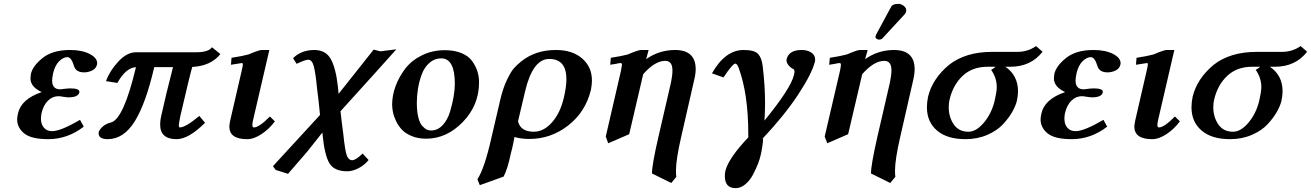

<svg xmlns="http://www.w3.org/2000/svg" viewBox="-20 -701 6719 984"><path d="M192.9 -121.1Q189.9 -106 189.9 -92.8Q189.9 -64 205.1 -46.4Q220.2 -28.8 247.1 -28.8Q291 -28.8 390.1 -86.9L409.2 -51.8Q326.2 12.2 227.1 12.2Q140.1 12.2 104 -17.3Q67.9 -46.9 67.9 -88.9Q67.9 -100.1 71.8 -118.2Q87.9 -193.4 193.8 -229Q135.7 -255.9 136.2 -299.8Q136.2 -305.7 138.2 -321.8Q147.9 -363.8 199 -404.3Q250 -444.8 338.9 -444.8Q399.9 -444.8 439 -424.8Q478 -404.8 478 -377Q478 -373 477.1 -370.1Q472.2 -349.1 452.1 -339.6Q432.1 -330.1 411.1 -330.1Q368.2 -330.1 358.9 -363.8Q345.7 -407.7 325.2 -408.2Q305.2 -408.2 283.7 -387.7Q262.2 -367.2 252 -325.2Q247.1 -300.3 247.1 -288.1Q247.1 -243.2 289.1 -243.2Q292 -244.1 296.9 -244.1Q324.7 -248 340.8 -248Q386.7 -248 387.2 -230Q387.2 -228 386.2 -227.1Q381.3 -202.1 330.1 -202.1Q327.1 -202.1 322.5 -202.6Q317.9 -203.1 312 -204.1Q306.2 -205.1 303.2 -205.1Q288.1 -208 279.8 -208Q249 -208 225.8 -185.1Q202.6 -162.1 192.9 -121.1Z M983.4 -433.1Q1049.3 -433.1 1066.4 -459L1109.4 -423.8Q1060.5 -362.8 965.3 -357.9Q953.1 -316.9 904.8 -108.9Q897 -71.8 896.5 -59.1Q896.5 -47.9 901.4 -47.9Q931.2 -47.9 1001.5 -106.9L1030.8 -71.8Q946.8 12.2 884.8 12.2Q800.8 12.2 800.8 -63Q800.8 -85.9 806.6 -108.9Q831.5 -220.7 866.7 -356.9H770.5Q727.5 -170.9 670.7 -79.3Q613.8 12.2 531.7 12.2Q485.8 12.2 485.4 -18.1Q485.4 -20 485.8 -22Q486.3 -23.9 486.3 -25.9Q490.2 -37.1 506.3 -52Q522.5 -66.9 548.3 -73.2Q613.3 -89.4 676.8 -356.9Q625 -354 581.5 -275.9L523.4 -285.2Q541.5 -336.9 585.9 -385Q630.4 -433.1 676.8 -433.1Z M1360.4 -444.8 1276.4 -83Q1273.4 -68.8 1273.4 -61Q1273.4 -47.9 1281.7 -47.9Q1307.6 -47.9 1363.3 -104L1388.7 -79.1Q1360.8 -41 1321.3 -14.4Q1281.7 12.2 1246.6 12.2Q1155.8 12.2 1155.3 -51.8Q1155.3 -60.5 1159.7 -83L1218.3 -336.9Q1224.1 -361.8 1224.6 -371.1Q1224.6 -377.9 1219.7 -377.9Q1217.8 -377.9 1163.6 -369.1L1166.5 -404.8Q1223.6 -413.6 1253.4 -421.9Q1258.3 -423.8 1264.4 -426.5Q1270.5 -429.2 1278.1 -432.1Q1285.6 -435.1 1288.6 -436Q1310.5 -444.8 1323.7 -444.8Z M1605 -247.1Q1597.2 -328.1 1588.1 -361.6Q1579.1 -395 1560.1 -395Q1544.9 -395 1500 -374L1481.9 -402.8Q1523.9 -444.8 1591.3 -444.8Q1649.4 -444.8 1675.3 -398.4Q1701.2 -352.1 1711.9 -255.9Q1712.9 -247.1 1715.3 -220.2Q1741.2 -253.4 1802.7 -330.3Q1864.3 -407.2 1895 -446.8L1929.2 -438Q1973.1 -443.8 2011.2 -448.2L1905.3 -330.1L1725.1 -130.9Q1727.1 -111.8 1731.7 -73Q1736.3 -34.2 1739.3 -15.1Q1748 69.8 1757.1 95Q1766.1 120.1 1785.2 120.1Q1803.2 120.1 1838.4 85.9L1869.1 119.1Q1847.2 146 1816.7 161.4Q1786.1 176.8 1760.3 176.8Q1693.4 176.8 1668.7 136.5Q1644 96.2 1633.3 -8.8L1632.3 -22Q1606.4 10.3 1556.2 74.2L1456.1 189.9L1393.1 169.9L1378.9 150.9L1392.1 136.2L1620.1 -111.8Q1613.8 -179.7 1605 -247.1Z M2116.2 -172.9Q2116.2 -129.9 2124 -99.4Q2131.8 -68.8 2144.3 -55.4Q2156.7 -42 2167.2 -37.1Q2177.7 -32.2 2189 -32.2Q2223.1 -32.2 2248.5 -59.6Q2273.9 -86.9 2286.4 -128.4Q2298.8 -169.9 2304.9 -206.5Q2311 -243.2 2311 -272Q2311 -401.9 2241.2 -401.9Q2207 -401.9 2180.9 -378.9Q2154.8 -356 2141.4 -319.6Q2127.9 -283.2 2122.1 -246.1Q2116.2 -209 2116.2 -172.9ZM1989.7 -165Q1989.7 -211.9 2007.3 -259.5Q2024.9 -307.1 2056.9 -349.1Q2088.9 -391.1 2142.3 -417.5Q2195.8 -443.8 2259.8 -443.8Q2308.6 -443.8 2344.7 -429Q2380.9 -414.1 2399.4 -388.4Q2418 -362.8 2426.5 -335.9Q2435.1 -309.1 2435.1 -278.8Q2435.1 -161.6 2352.1 -75.9Q2269 9.8 2164.1 9.8Q2123 9.8 2091.1 -3.2Q2059.1 -16.1 2040.5 -35.6Q2022 -55.2 2010 -80.1Q1998 -105 1993.9 -126Q1989.7 -147 1989.7 -165Z M2869.6 -200.2Q2882.8 -255.4 2882.8 -294.9Q2882.8 -398.9 2794.9 -398.9Q2710 -398.9 2670.9 -231.9L2634.8 -79.1Q2647.9 -25.9 2715.8 -25.9Q2766.6 -25.9 2809.1 -74Q2851.6 -122.1 2869.6 -200.2ZM2561 204.1 2439 248 2426.8 217.8Q2463.9 160.6 2499 2.9L2543 -186Q2557.1 -248 2577.9 -291Q2598.6 -334 2612.8 -350.1Q2627 -366.2 2650.9 -386.2Q2725.1 -445.3 2829.6 -444.8Q2913.6 -444.8 2963.6 -401.4Q3013.7 -357.9 3013.7 -288.1Q3013.7 -269 3008.8 -242.2Q2981.9 -128.4 2892.8 -58.6Q2803.7 11.2 2692.9 11.2Q2649.9 11.2 2616.7 1Q2613.8 12.2 2609.9 36.1Q2606 56.2 2597.7 86.9Q2582 164.1 2561 204.1Z M3304.2 -444.8 3291.5 -397.9Q3358.4 -444.8 3439.5 -444.8Q3545.4 -444.8 3545.4 -346.2Q3545.4 -320.3 3536.1 -284.2L3471.2 0Q3444.3 116.2 3444.3 173.8Q3444.3 195.8 3446.3 205.1L3420.4 236.8L3321.3 188Q3321.3 144 3354.5 0L3418.5 -276.9Q3426.3 -314 3426.3 -339.8Q3426.3 -388.7 3390.1 -389.2Q3335.9 -389.2 3276.4 -320.8L3204.6 -13.2L3097.2 33.2L3084.5 -1L3162.1 -336.9Q3167 -361.8 3167.5 -367.2Q3167.5 -378.4 3161.1 -377.9Q3157.2 -377.9 3152.3 -377Q3147.5 -376 3134.5 -373.5Q3121.6 -371.1 3107.4 -369.1L3110.4 -404.8Q3167.5 -413.6 3197.3 -421.9Q3202.1 -423.8 3208.3 -426.5Q3214.4 -429.2 3221.9 -432.1Q3229.5 -435.1 3232.4 -436Q3254.4 -444.8 3267.6 -444.8Z M4156.7 -386.2Q4141.6 -324.2 4070.8 -216.6Q4000 -108.9 3885.7 12.2L3891.1 8.8Q3889.2 47.9 3877.9 96.2Q3874 114.3 3865 137.7Q3856 161.1 3840.3 191.7Q3824.7 222.2 3800.8 242.7Q3776.9 263.2 3750 263.2Q3694.8 263.2 3694.8 201.2Q3694.8 186 3697.8 173.8Q3714.8 107.9 3818.8 -1L3814.9 2V-15.1Q3814.9 -218.3 3766.1 -352.1Q3757.3 -375 3749 -375Q3734.9 -375 3688 -304.2L3628.9 -325.2Q3696.8 -445.3 3792 -444.8Q3846.2 -444.8 3865 -424.8Q3883.8 -404.8 3888.7 -362.8Q3900.9 -261.7 3900.9 -174.8Q3900.9 -130.9 3897.9 -83Q4032.7 -248 4048.8 -315.9Q4051.8 -328.1 4051.8 -334Q4051.8 -342.8 4045.9 -347.2Q4032.7 -353 4021.7 -366Q4010.7 -378.9 4010.7 -393.1Q4010.7 -394 4011.2 -396Q4011.7 -397.9 4011.7 -398.9Q4023.9 -444.8 4088.9 -444.8Q4118.7 -444.8 4138.2 -431.4Q4157.7 -418 4157.7 -396Q4157.7 -395 4157.2 -391.6Q4156.7 -388.2 4156.7 -386.2Z M4426.8 -444.8 4413.6 -397.9Q4480.5 -444.8 4561.5 -444.8Q4667.5 -444.8 4667.5 -346.2Q4667.5 -320.3 4658.7 -284.2L4593.8 0Q4566.9 116.2 4566.9 173.8Q4566.9 195.8 4568.8 205.1L4542.5 236.8L4443.8 188Q4443.8 144 4476.6 0L4540.5 -276.9Q4548.3 -314 4548.8 -339.8Q4548.8 -388.7 4512.7 -389.2Q4458.5 -389.2 4398.9 -320.8L4326.7 -13.2L4219.7 33.2L4206.5 -1L4284.7 -336.9Q4289.6 -361.8 4289.6 -367.2Q4289.6 -378.4 4283.7 -377.9Q4279.8 -377.9 4274.7 -377Q4269.5 -376 4256.6 -373.5Q4243.7 -371.1 4229.5 -369.1L4232.9 -404.8Q4290 -413.6 4319.8 -421.9L4354.5 -436Q4376.5 -444.8 4389.6 -444.8ZM4583.5 -681.2Q4598.6 -681.2 4611.6 -671.1Q4624.5 -661.1 4624.5 -647.9V-644Q4622.6 -634.3 4615.7 -627L4502.9 -504.9Q4497.1 -498 4484.9 -498Q4479 -498 4472.9 -502Q4466.8 -505.9 4466.8 -511.2Q4466.8 -517.1 4469.7 -522.9L4546.9 -666Q4554.7 -681.2 4583.5 -681.2Z M4943.4 -25.9Q4983.4 -25.9 5022.9 -73Q5062.5 -120.1 5078.1 -187Q5087.9 -229 5088.4 -253.9Q5088.4 -302.7 5059.6 -342.8Q5064.5 -345.7 5069.3 -348.9Q5074.2 -352.1 5077.9 -355Q5081.5 -357.9 5081.5 -358.9H5041.5Q4962.4 -358.9 4912.8 -311.5Q4863.3 -264.2 4846.2 -189Q4842.3 -173.8 4842.3 -150.9Q4842.3 -101.1 4867.9 -63.5Q4893.6 -25.9 4943.4 -25.9ZM4844.2 -369.1Q4929.2 -435.1 5063.5 -435.1H5193.4Q5247.6 -435.1 5289.6 -464.8L5323.2 -436Q5263.2 -358.9 5158.2 -358.9H5132.3Q5197.3 -314.9 5197.3 -232.9Q5197.3 -210 5191.4 -184.1Q5185.5 -159.2 5168.5 -128.7Q5151.4 -98.1 5121.3 -65.2Q5091.3 -32.2 5040.3 -10Q4989.3 12.2 4928.2 12.2Q4834 12.2 4782.2 -32Q4730.5 -76.2 4730.5 -150.9Q4730.5 -177.7 4736.3 -205.1Q4758.3 -297.4 4844.2 -369.1Z M5438 -121.1Q5435.1 -106 5435.1 -92.8Q5435.1 -64 5450.2 -46.4Q5465.3 -28.8 5492.2 -28.8Q5536.1 -28.8 5635.3 -86.9L5654.3 -51.8Q5571.3 12.2 5472.2 12.2Q5385.3 12.2 5349.1 -17.3Q5313 -46.9 5313 -88.9Q5313 -100.1 5316.9 -118.2Q5333 -193.4 5439 -229Q5380.9 -255.9 5381.3 -299.8Q5381.3 -305.7 5383.3 -321.8Q5393.1 -363.8 5444.1 -404.3Q5495.1 -444.8 5584 -444.8Q5645 -444.8 5684.1 -424.8Q5723.1 -404.8 5723.1 -377Q5723.1 -373 5722.2 -370.1Q5717.3 -349.1 5697.3 -339.6Q5677.2 -330.1 5656.2 -330.1Q5613.3 -330.1 5604 -363.8Q5590.8 -407.7 5570.3 -408.2Q5550.3 -408.2 5528.8 -387.7Q5507.3 -367.2 5497.1 -325.2Q5492.2 -300.3 5492.2 -288.1Q5492.2 -243.2 5534.2 -243.2Q5537.1 -244.1 5542 -244.1Q5569.8 -248 5585.9 -248Q5631.8 -248 5632.3 -230Q5632.3 -228 5631.3 -227.1Q5626.5 -202.1 5575.2 -202.1Q5572.3 -202.1 5567.6 -202.6Q5563 -203.1 5557.1 -204.1Q5551.3 -205.1 5548.3 -205.1Q5533.2 -208 5524.9 -208Q5494.1 -208 5470.9 -185.1Q5447.8 -162.1 5438 -121.1Z M5998.5 -444.8 5914.6 -83Q5911.6 -68.8 5911.6 -61Q5911.6 -47.9 5919.9 -47.9Q5945.8 -47.9 6001.5 -104L6026.9 -79.1Q5999 -41 5959.5 -14.4Q5919.9 12.2 5884.8 12.2Q5793.9 12.2 5793.5 -51.8Q5793.5 -60.5 5797.9 -83L5856.4 -336.9Q5862.3 -361.8 5862.8 -371.1Q5862.8 -377.9 5857.9 -377.9Q5856 -377.9 5801.8 -369.1L5804.7 -404.8Q5861.8 -413.6 5891.6 -421.9Q5896.5 -423.8 5902.6 -426.5Q5908.7 -429.2 5916.3 -432.1Q5923.8 -435.1 5926.8 -436Q5948.7 -444.8 5961.9 -444.8Z M6299.3 -25.9Q6339.4 -25.9 6378.9 -73Q6418.5 -120.1 6434.1 -187Q6443.8 -229 6444.3 -253.9Q6444.3 -302.7 6415.5 -342.8Q6420.4 -345.7 6425.3 -348.9Q6430.2 -352.1 6433.8 -355Q6437.5 -357.9 6437.5 -358.9H6397.5Q6318.4 -358.9 6268.8 -311.5Q6219.2 -264.2 6202.1 -189Q6198.2 -173.8 6198.2 -150.9Q6198.2 -101.1 6223.9 -63.5Q6249.5 -25.9 6299.3 -25.9ZM6200.2 -369.1Q6285.2 -435.1 6419.4 -435.1H6549.3Q6603.5 -435.1 6645.5 -464.8L6679.2 -436Q6619.1 -358.9 6514.2 -358.9H6488.3Q6553.2 -314.9 6553.2 -232.9Q6553.2 -210 6547.4 -184.1Q6541.5 -159.2 6524.4 -128.7Q6507.3 -98.1 6477.3 -65.2Q6447.3 -32.2 6396.2 -10Q6345.2 12.2 6284.2 12.2Q6189.9 12.2 6138.2 -32Q6086.4 -76.2 6086.4 -150.9Q6086.4 -177.7 6092.3 -205.1Q6114.3 -297.4 6200.2 -369.1Z"/></svg>

Font: Linux Libertine O
Style: Semibold Italic
Weight: 600
Italic angle: -11.5°
Designer: Philipp H. Poll
Foundry: Philipp H. Poll
Version: Version 5.1.2